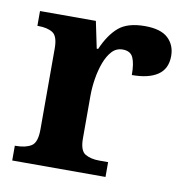

<svg xmlns="http://www.w3.org/2000/svg" viewBox="-67 -612 657 677"><g transform="rotate(10 261.5 -274.0)"><path d="M20 0V-53H24Q58 -53 78.5 -65.5Q99 -78 99 -125V-415Q99 -459 80 -471Q61 -483 28 -483H25V-536H225L245 -440H250Q273 -493 305 -520.5Q337 -548 399 -548Q456 -548 482 -523.5Q508 -499 508 -460Q508 -414 475.5 -392Q443 -370 383 -370Q383 -411 373.5 -432Q364 -453 336 -453Q313 -453 297.5 -436Q282 -419 272 -392Q262 -365 257 -333.5Q252 -302 252 -273V-120Q252 -76 272 -64.5Q292 -53 322 -53H354V0Z"/></g></svg>

Font: Noto Serif Gurmukhi
Style: Bold
Weight: 700
Designer: Vaibhav Singh and the Monotype Design Team
Foundry: Monotype Imaging Inc.
Version: Version 2.004; ttfautohint (v1.8.4.7-5d5b)